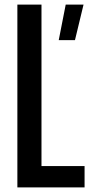

<svg xmlns="http://www.w3.org/2000/svg" viewBox="-20 -820 399 840"><path d="M56 0V-800H161.5V-93.5H350V0ZM237 -644.5 267.5 -800H345.5L308 -644.5Z"/></svg>

Font: Big Shoulders Medium
Style: Regular
Weight: 500
Designer: Patric King
Foundry: XO Type Co
Version: Version 2.002